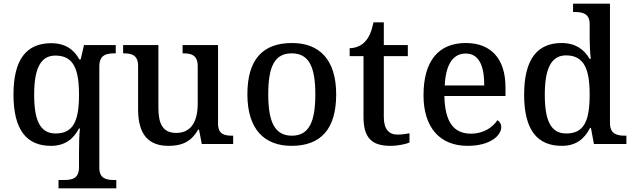

<svg xmlns="http://www.w3.org/2000/svg" viewBox="-20 -780 3430 1040"><path d="M297 240H610V195H599C555 195 518 187 518 129V-420C518 -482 555 -491 600 -491H607V-536H435L417 -458H410C381 -511 334 -546 257 -546C125 -546 53 -460 53 -268C53 -75 125 10 256 10C333 10 378 -28 408 -84H413C409 -53 408 9 408 43V126C408 187 371 195 326 195H297ZM281 -57C198 -57 165 -127 165 -267C165 -405 198 -479 280 -479C378 -479 408 -406 408 -267C408 -126 378 -57 281 -57Z M892 10C956 10 1012 -5 1053 -78H1058L1073 0H1243V-45H1239C1196 -45 1161 -52 1161 -111V-536H969V-491H972C1015 -491 1051 -483 1051 -421V-219C1051 -123 1016 -60 935 -60C860 -60 838 -111 838 -198V-536H647V-491H650C695 -491 728 -481 728 -422V-187C728 -50 786 10 892 10Z M1559 10C1718 10 1801 -81 1801 -269C1801 -457 1710 -547 1562 -547C1402 -547 1320 -457 1320 -269C1320 -81 1411 10 1559 10ZM1561 -45C1467 -45 1433 -122 1433 -269C1433 -417 1466 -491 1560 -491C1654 -491 1688 -417 1688 -269C1688 -122 1655 -45 1561 -45Z M2095 10C2137 10 2180 0 2198 -8V-58C2177 -54 2157 -51 2133 -51C2086 -51 2059 -81 2059 -146V-476H2189V-536H2059V-659H2003C1993 -610 1979 -577 1957 -554C1936 -531 1903 -519 1874 -519V-476H1949V-146C1949 -30 1997 10 2095 10Z M2513 10C2637 10 2695 -47 2695 -91C2695 -110 2685 -124 2674 -129C2650 -91 2600 -56 2531 -56C2439 -56 2390 -117 2387 -260H2718V-307C2718 -466 2636 -547 2503 -547C2357 -547 2274 -452 2274 -264C2274 -91 2361 10 2513 10ZM2603 -317H2389C2394 -429 2433 -490 2502 -490C2576 -490 2603 -422 2603 -317Z M3023 10C3101 10 3146 -28 3176 -87H3181L3197 0H3373V-45H3366C3322 -45 3284 -54 3284 -114V-760H3084V-715H3092C3136 -715 3174 -707 3174 -649V-574C3174 -542 3176 -495 3180 -461H3174C3145 -511 3098 -547 3022 -547C2891 -547 2819 -460 2819 -267C2819 -75 2891 10 3023 10ZM3047 -57C2964 -57 2931 -126 2931 -267C2931 -405 2964 -480 3046 -480C3144 -480 3174 -405 3174 -268C3174 -125 3144 -57 3047 -57Z"/></svg>

Font: Noto Serif Tamil Medium
Style: Italic
Weight: 500
Italic angle: -12°
Designer: Indian Type Foundry, Tom Grace, and the Monotype Design Team
Foundry: Monotype Imaging Inc.
Version: Version 2.003